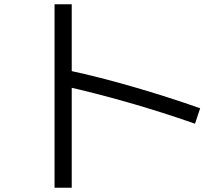

<svg xmlns="http://www.w3.org/2000/svg" viewBox="-20 -807 1040 894"><path d="M888 -231Q731 -286 575 -330.5Q419 -375 280 -406L300 -479Q444 -448 602.5 -402Q761 -356 912 -303ZM234 67V-787H314V67Z"/></svg>

Font: M PLUS 1 Thin
Style: Regular
Weight: 400
Version: Version 1.001